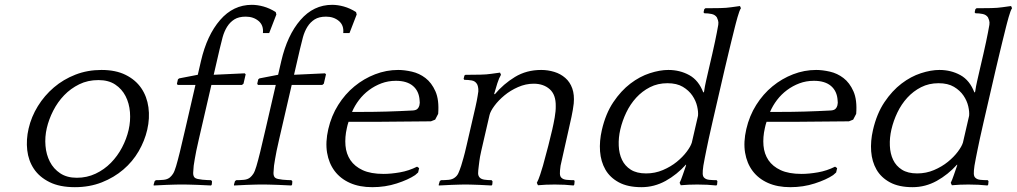

<svg xmlns="http://www.w3.org/2000/svg" viewBox="-20 -765 4216 796"><path d="M400.7 -475C362 -475 326 -468.5 292.7 -455.5C259.3 -442.5 229.6 -424.8 203.4 -402.5C177.3 -380.2 155.1 -354.3 137 -325C118.9 -295.7 106.1 -264.7 98.6 -232C91.5 -201.3 89.6 -171.5 92.9 -142.5C96.2 -113.5 105.4 -87.7 120.5 -65C135.6 -42.3 157.2 -24 185.3 -10C213.4 4 248.5 11 290.5 11C331.1 11 368.3 4.3 402.1 -9C435.8 -22.3 465.6 -40 491.3 -62C517.1 -84 538.2 -109.3 554.9 -138C571.5 -166.7 583.3 -196.3 590.4 -227C597.8 -259 599.5 -290 595.4 -320C591.3 -350 581.4 -376.5 565.7 -399.5C550 -422.5 528.4 -440.8 500.9 -454.5C473.4 -468.2 440 -475 400.7 -475ZM298.5 -28C271.1 -28 248.2 -34.2 229.7 -46.5C211.2 -58.8 196.9 -74.8 186.8 -94.5C176.7 -114.2 170.6 -136.2 168.6 -160.5C166.5 -184.8 168.3 -209.3 174 -234C179.6 -258 188.4 -282 200.6 -306C212.9 -330 227.9 -351.3 245.9 -370C263.9 -388.7 284.7 -403.8 308.4 -415.5C332.1 -427.2 358.6 -433 388 -433C416 -433 439.2 -426.8 457.7 -414.5C476.2 -402.2 490.5 -386.2 500.6 -366.5C510.7 -346.8 516.8 -324.7 518.8 -300C520.7 -275.3 518.9 -251 513.4 -227C507.6 -201.7 498.4 -177.2 485.9 -153.5C473.5 -129.8 458.1 -108.7 439.8 -90C421.5 -71.3 400.3 -56.3 376.4 -45C352.4 -33.7 326.5 -28 298.5 -28Z M983.3 -413 989.5 -418 998.5 -457 994.4 -461 866 -455 890.5 -561C894.4 -577.7 898.5 -594.2 902.9 -610.5C907.4 -626.8 913.6 -641.3 921.5 -654C929.4 -666.7 939.4 -676.8 951.5 -684.5C963.6 -692.2 979.4 -696 998.7 -696C1020 -696 1037.8 -690 1052 -678C1066.3 -666 1072.2 -649.3 1070 -628H1096L1125.8 -705L1123.1 -715C1106.2 -725.7 1089.3 -733.3 1072.4 -738C1055.5 -742.7 1039.3 -745 1024 -745C972.7 -745 928.8 -724 892.5 -682C856.1 -640 829.7 -583.3 813.2 -512L800 -455L722.6 -440L717.7 -436L713.5 -418L716.3 -413H790.3L749 -234C739.5 -192.7 731.7 -159.7 725.7 -135C719.6 -110.3 714.4 -90.7 710 -76C705.7 -61.3 701.4 -50.8 697.3 -44.5C693.1 -38.2 688.6 -33 683.7 -29C677.1 -23.7 668.6 -20.5 658 -19.5C647.4 -18.5 636.8 -18 626.2 -18L621.2 -14L617 0L617.1 4C621.7 4 629 3.7 638.8 3C648.6 2.3 658.9 1.8 669.7 1.5C680.4 1.2 690.6 0.8 700.4 0.5C710.1 0.2 717.3 0 722 0H746C750.7 0 758.1 0.2 768.4 0.5C778.6 0.8 789.4 1.2 800.7 1.5C811.9 1.8 822.6 2.3 832.8 3C843 3.7 850.4 4 855.1 4L858 0L859 -13L855.2 -18C851.2 -18 845.9 -18.2 839.3 -18.5C832.7 -18.8 826 -19.3 819.1 -20C812.3 -20.7 805.8 -21.7 799.8 -23C793.8 -24.3 789.4 -26.3 786.7 -29C782.4 -33.7 780.5 -40.5 780.9 -49.5C781.3 -58.5 782 -68 783 -78L787.5 -106C789 -115.3 791 -126.5 793.7 -139.5C796.4 -152.5 799.9 -168.5 804.3 -187.5L820.6 -258L856.4 -413Z M1316.3 -413 1322.5 -418 1331.5 -457 1327.4 -461 1199 -455 1223.5 -561C1227.4 -577.7 1231.5 -594.2 1235.9 -610.5C1240.4 -626.8 1246.6 -641.3 1254.5 -654C1262.4 -666.7 1272.4 -676.8 1284.5 -684.5C1296.6 -692.2 1312.4 -696 1331.7 -696C1353 -696 1370.8 -690 1385 -678C1399.3 -666 1405.2 -649.3 1403 -628H1429L1458.8 -705L1456.1 -715C1439.2 -725.7 1422.3 -733.3 1405.4 -738C1388.5 -742.7 1372.3 -745 1357 -745C1305.7 -745 1261.8 -724 1225.5 -682C1189.1 -640 1162.7 -583.3 1146.2 -512L1133 -455L1055.6 -440L1050.7 -436L1046.5 -418L1049.3 -413H1123.3L1082 -234C1072.5 -192.7 1064.7 -159.7 1058.7 -135C1052.6 -110.3 1047.4 -90.7 1043 -76C1038.7 -61.3 1034.4 -50.8 1030.3 -44.5C1026.1 -38.2 1021.6 -33 1016.7 -29C1010.1 -23.7 1001.6 -20.5 991 -19.5C980.4 -18.5 969.8 -18 959.2 -18L954.2 -14L950 0L950.1 4C954.7 4 962 3.7 971.8 3C981.6 2.3 991.9 1.8 1002.7 1.5C1013.4 1.2 1023.6 0.8 1033.4 0.5C1043.1 0.2 1050.3 0 1055 0H1079C1083.7 0 1091.1 0.2 1101.4 0.5C1111.6 0.8 1122.4 1.2 1133.7 1.5C1144.9 1.8 1155.6 2.3 1165.8 3C1176 3.7 1183.4 4 1188.1 4L1191 0L1192 -13L1188.2 -18C1184.2 -18 1178.9 -18.2 1172.3 -18.5C1165.7 -18.8 1159 -19.3 1152.1 -20C1145.3 -20.7 1138.8 -21.7 1132.8 -23C1126.8 -24.3 1122.4 -26.3 1119.7 -29C1115.4 -33.7 1113.5 -40.5 1113.9 -49.5C1114.3 -58.5 1115 -68 1116 -78L1120.5 -106C1122 -115.3 1124 -126.5 1126.7 -139.5C1129.4 -152.5 1132.9 -168.5 1137.3 -187.5L1153.6 -258L1189.4 -413Z M1784.1 -269 1796.6 -293C1799.6 -331.7 1795.8 -362.8 1785.2 -386.5C1774.7 -410.2 1760.9 -428.5 1743.9 -441.5C1726.9 -454.5 1708.1 -463.3 1687.5 -468C1667 -472.7 1648 -475 1630.7 -475C1598 -475 1566.1 -469 1535 -457C1503.9 -445 1475.4 -428.3 1449.5 -407C1423.5 -385.7 1401.1 -360 1382.2 -330C1363.3 -300 1349.6 -266.7 1341.1 -230C1332.8 -194 1331.1 -161.3 1336 -132C1340.9 -102.7 1351.4 -77.3 1367.4 -56C1383.5 -34.7 1404.7 -18.2 1431 -6.5C1457.3 5.2 1488.1 11 1523.5 11C1559.5 11 1593.3 5.8 1625 -4.5C1656.8 -14.8 1682.1 -26.3 1701 -39L1713.5 -50L1717.7 -68L1709.1 -74C1686.5 -62.7 1662.8 -54.8 1638.2 -50.5C1613.5 -46.2 1590.8 -44 1570.2 -44C1534.8 -44 1506 -49.2 1483.7 -59.5C1461.5 -69.8 1444.5 -83.7 1432.8 -101C1421.2 -118.3 1414.3 -138.5 1412.3 -161.5C1410.3 -184.5 1412.2 -208.7 1418 -234L1420.9 -246.5C1421.9 -250.8 1423.3 -255.3 1425 -260H1543C1579.7 -260 1617.1 -260.3 1655.3 -261C1693.4 -261.7 1730.5 -262 1766.5 -262ZM1621.3 -430C1651.9 -430 1675.6 -422.8 1692.3 -408.5C1709 -394.2 1718.1 -374.3 1719.6 -349C1720.1 -345.7 1720.4 -342.3 1720.3 -339C1720.1 -335.7 1719.6 -332 1718.7 -328C1717.5 -322.7 1714.9 -318 1711 -314C1707.1 -310 1700.7 -307.7 1691.9 -307C1654.1 -305 1618.1 -303.5 1583.8 -302.5C1549.6 -301.5 1514.5 -301 1478.5 -301H1439.5C1446.8 -318.3 1456.5 -334.8 1468.4 -350.5C1480.4 -366.2 1494.2 -379.8 1509.9 -391.5C1525.6 -403.2 1542.7 -412.5 1561.3 -419.5C1580 -426.5 1599.9 -430 1621.3 -430Z M2031.3 -374 2028.8 -376C2032.7 -390 2037.1 -404.5 2041.8 -419.5C2046.6 -434.5 2051.7 -446.3 2057 -455L2053.1 -464L2017 -459C2003.8 -457 1988.6 -455.8 1971.2 -455.5C1953.7 -455.2 1939.4 -455 1928 -455H1910L1905.4 -452L1902.1 -438L1905.2 -434C1915.9 -434 1926 -433.2 1935.6 -431.5C1945.2 -429.8 1952.5 -425 1957.3 -417C1958.8 -415 1960.3 -411.2 1961.6 -405.5C1963 -399.8 1963.5 -393.3 1963.1 -386C1962.2 -379.3 1961.3 -373 1960.2 -367C1959.2 -361 1958 -354.3 1956.6 -347C1955.2 -339.7 1953.5 -331.2 1951.2 -321.5L1943 -286L1914.6 -163C1909.1 -139 1904.7 -121.5 1901.5 -110.5C1898.3 -99.5 1895.1 -88.7 1892 -78C1887.6 -64.7 1883.7 -54.3 1880.3 -47C1877 -39.7 1872.1 -33.7 1865.7 -29C1859.1 -23.7 1850.6 -20.5 1840 -19.5C1829.4 -18.5 1818.8 -18 1808.2 -18L1803.2 -14L1799 0L1799.1 4C1803.7 4 1811 3.7 1820.8 3C1830.6 2.3 1840.7 1.8 1851.2 1.5C1861.6 1.2 1871.6 0.8 1881.4 0.5C1891.1 0.2 1898.3 0 1903 0H1917C1921.7 0 1928.6 0.2 1937.9 0.5C1947.1 0.8 1957.1 1.2 1967.7 1.5C1978.2 1.8 1988.1 2.3 1997.3 3C2006.5 3.7 2013.4 4 2018.1 4L2021 0L2022 -13L2018.2 -18C2008.2 -18 1998.5 -18.7 1989.1 -20C1979.8 -21.3 1973 -24.3 1968.7 -29C1964.4 -33.7 1962.3 -39.5 1962.2 -46.5C1962.2 -53.5 1963.1 -64 1965 -78C1965.9 -84.7 1966.6 -90.8 1967.3 -96.5C1967.9 -102.2 1968.8 -108.3 1970.1 -115C1971.3 -121.7 1972.9 -129.7 1975.1 -139L1983.4 -175L2009.5 -288C2012 -298.7 2018.8 -311.5 2029.9 -326.5C2041 -341.5 2054.8 -355.8 2071.3 -369.5C2087.8 -383.2 2106.6 -394.7 2127.8 -404C2148.9 -413.3 2170.5 -418 2192.5 -418C2219.8 -418 2242.1 -410.3 2259.2 -395C2276.3 -379.7 2284.6 -356.3 2284 -325C2284.3 -311.7 2282.8 -296 2279.7 -278C2276.5 -260 2273.2 -243.3 2269.6 -228C2265.5 -210 2260 -187.5 2253.1 -160.5C2246.2 -133.5 2238.8 -106 2231 -78C2227.9 -67.3 2224 -55 2219.5 -41C2214.9 -27 2210.3 -15.7 2205.6 -7L2210.3 3C2231.4 1 2254.7 0 2280 0C2293.3 0 2306.9 0.3 2320.8 1C2334.6 1.7 2347.1 2.7 2358.1 4L2361 0L2362.2 -14L2360.2 -18C2349.5 -18 2339.1 -18.5 2329 -19.5C2318.9 -20.5 2311.5 -23.7 2306.7 -29C2303.5 -32.3 2301.7 -37.5 2301.3 -44.5C2300.9 -51.5 2301.8 -62.7 2304 -78C2309.6 -102 2315 -126.2 2320.2 -150.5C2325.5 -174.8 2330.9 -199 2336.5 -223C2341 -242.3 2345.2 -261.7 2349.4 -281C2353.5 -300.3 2356.6 -318.7 2358.6 -336C2360.8 -360 2358.8 -380.8 2352.5 -398.5C2346.2 -416.2 2336.6 -430.7 2323.5 -442C2310.5 -453.3 2295.3 -461.7 2277.8 -467C2260.4 -472.3 2242.3 -475 2223.7 -475C2183 -475 2146.8 -465.3 2115 -446C2083.2 -426.7 2055.3 -402.7 2031.3 -374Z M2797.6 -7 2802.3 3C2823.4 1 2846.3 0 2871 0C2885 0 2898.8 0.3 2912.3 1C2925.8 1.7 2938.4 2.7 2950.1 4L2953 0L2954.2 -14L2951.2 -18C2940.5 -18 2930.3 -18.5 2920.5 -19.5C2910.7 -20.5 2903.5 -23.7 2898.7 -29C2895.5 -32.3 2893.7 -37.5 2893.3 -44.5C2892.9 -51.5 2893.8 -62.7 2896 -78C2898.1 -90 2900.1 -100.7 2901.9 -110C2903.7 -119.3 2906 -130.3 2908.5 -143C2911.1 -155.7 2914.3 -171 2918.1 -189C2922 -207 2927.1 -230 2933.6 -258L2983.9 -476C2990.4 -504 2995.8 -527 3000.3 -545C3004.8 -563 3008.5 -578.3 3011.4 -591C3014.4 -603.7 3017.1 -614.7 3019.6 -624C3022 -633.3 3024.5 -643.3 3027 -654C3027.9 -658 3029.4 -663.7 3031.4 -671C3033.4 -678.3 3035.5 -686 3037.7 -694C3039.9 -702 3042.3 -709.5 3044.9 -716.5C3047.5 -723.5 3049.8 -728.3 3051.8 -731L3047.8 -740L3011.7 -735C2998.6 -733 2983.3 -731.8 2965.9 -731.5C2948.5 -731.2 2934.1 -731 2922.8 -731H2904.8L2899.8 -727L2896.8 -714L2899.9 -710C2910.6 -710 2920.7 -709 2930.2 -707C2939.8 -705 2947 -700.3 2952 -693C2953.4 -690.3 2954.9 -686.3 2956.7 -681C2958.5 -675.7 2958.9 -669.3 2957.8 -662C2956 -651.3 2954.1 -640.7 2951.9 -630C2949.8 -619.3 2947.3 -607 2944.4 -593C2941.5 -579 2937.9 -562.5 2933.5 -543.5L2917.4 -474L2907.2 -429.5C2903.8 -415.2 2901.1 -400.3 2898.9 -385L2896 -381C2883.1 -415 2863.7 -439.2 2837.7 -453.5C2811.7 -467.8 2782.7 -475 2750.7 -475C2727.3 -475 2701.8 -470.5 2674 -461.5C2646.3 -452.5 2619.5 -438.2 2593.6 -418.5C2567.7 -398.8 2544.1 -373.2 2522.8 -341.5C2501.5 -309.8 2485.6 -271.3 2475.2 -226C2468.1 -195.3 2465.6 -165.8 2467.7 -137.5C2469.9 -109.2 2477.2 -84 2489.8 -62C2502.4 -40 2521 -22.3 2545.6 -9C2570.2 4.3 2601.5 11 2639.5 11C2674.8 11 2708.1 2.3 2739.5 -15C2770.8 -32.3 2799 -55 2824.2 -83L2824.2 -79C2820.3 -67.7 2815.8 -54.7 2810.7 -40C2805.7 -25.3 2801.3 -14.3 2797.6 -7ZM2551.6 -228C2557.2 -252 2565.4 -275.5 2576.4 -298.5C2587.4 -321.5 2601.1 -342 2617.6 -360C2634.1 -378 2653.1 -392.5 2674.7 -403.5C2696.2 -414.5 2720.3 -420 2747 -420C2773 -420 2794.3 -415 2811 -405C2827.7 -395 2840.9 -382.8 2850.6 -368.5C2860.3 -354.2 2866.8 -339.3 2870.3 -324C2873.8 -308.7 2874.9 -295.7 2873.8 -285L2848.2 -174C2845 -163.3 2837.9 -150.7 2826.9 -136C2815.8 -121.3 2802.1 -107.3 2785.7 -94C2769.3 -80.7 2750.2 -69.3 2728.3 -60C2706.5 -50.7 2683.3 -46 2658.6 -46C2632.6 -46 2611.5 -51.2 2595.2 -61.5C2578.9 -71.8 2566.7 -85.5 2558.7 -102.5C2550.6 -119.5 2546.1 -139 2545.2 -161C2544.2 -183 2546.4 -205.3 2551.6 -228Z M3517.1 -269 3529.6 -293C3532.6 -331.7 3528.8 -362.8 3518.2 -386.5C3507.7 -410.2 3493.9 -428.5 3476.9 -441.5C3459.9 -454.5 3441.1 -463.3 3420.5 -468C3400 -472.7 3381 -475 3363.7 -475C3331 -475 3299.1 -469 3268 -457C3236.9 -445 3208.4 -428.3 3182.5 -407C3156.5 -385.7 3134.1 -360 3115.2 -330C3096.3 -300 3082.6 -266.7 3074.1 -230C3065.8 -194 3064.1 -161.3 3069 -132C3073.9 -102.7 3084.4 -77.3 3100.4 -56C3116.5 -34.7 3137.7 -18.2 3164 -6.5C3190.3 5.2 3221.1 11 3256.5 11C3292.5 11 3326.3 5.8 3358 -4.5C3389.8 -14.8 3415.1 -26.3 3434 -39L3446.5 -50L3450.7 -68L3442.1 -74C3419.5 -62.7 3395.8 -54.8 3371.2 -50.5C3346.5 -46.2 3323.8 -44 3303.2 -44C3267.8 -44 3239 -49.2 3216.7 -59.5C3194.5 -69.8 3177.5 -83.7 3165.8 -101C3154.2 -118.3 3147.3 -138.5 3145.3 -161.5C3143.3 -184.5 3145.2 -208.7 3151 -234L3153.9 -246.5C3154.9 -250.8 3156.3 -255.3 3158 -260H3276C3312.7 -260 3350.1 -260.3 3388.3 -261C3426.4 -261.7 3463.5 -262 3499.5 -262ZM3354.3 -430C3384.9 -430 3408.6 -422.8 3425.3 -408.5C3442 -394.2 3451.1 -374.3 3452.6 -349C3453.1 -345.7 3453.4 -342.3 3453.3 -339C3453.1 -335.7 3452.6 -332 3451.7 -328C3450.5 -322.7 3447.9 -318 3444 -314C3440.1 -310 3433.7 -307.7 3424.9 -307C3387.1 -305 3351.1 -303.5 3316.8 -302.5C3282.6 -301.5 3247.5 -301 3211.5 -301H3172.5C3179.8 -318.3 3189.5 -334.8 3201.4 -350.5C3213.4 -366.2 3227.2 -379.8 3242.9 -391.5C3258.6 -403.2 3275.7 -412.5 3294.3 -419.5C3313 -426.5 3332.9 -430 3354.3 -430Z M3921.6 -7 3926.3 3C3947.4 1 3970.3 0 3995 0C4009 0 4022.8 0.3 4036.3 1C4049.8 1.7 4062.4 2.7 4074.1 4L4077 0L4078.2 -14L4075.2 -18C4064.5 -18 4054.3 -18.5 4044.5 -19.5C4034.7 -20.5 4027.5 -23.7 4022.7 -29C4019.5 -32.3 4017.7 -37.5 4017.3 -44.5C4016.9 -51.5 4017.8 -62.7 4020 -78C4022.1 -90 4024.1 -100.7 4025.9 -110C4027.7 -119.3 4030 -130.3 4032.5 -143C4035.1 -155.7 4038.3 -171 4042.1 -189C4046 -207 4051.1 -230 4057.6 -258L4107.9 -476C4114.4 -504 4119.8 -527 4124.3 -545C4128.8 -563 4132.5 -578.3 4135.4 -591C4138.4 -603.7 4141.1 -614.7 4143.6 -624C4146 -633.3 4148.5 -643.3 4151 -654C4151.9 -658 4153.4 -663.7 4155.4 -671C4157.4 -678.3 4159.5 -686 4161.7 -694C4163.9 -702 4166.3 -709.5 4168.9 -716.5C4171.5 -723.5 4173.8 -728.3 4175.8 -731L4171.8 -740L4135.7 -735C4122.6 -733 4107.3 -731.8 4089.9 -731.5C4072.5 -731.2 4058.1 -731 4046.8 -731H4028.8L4023.8 -727L4020.8 -714L4023.9 -710C4034.6 -710 4044.7 -709 4054.2 -707C4063.8 -705 4071 -700.3 4076 -693C4077.4 -690.3 4078.9 -686.3 4080.7 -681C4082.5 -675.7 4082.9 -669.3 4081.8 -662C4080 -651.3 4078.1 -640.7 4075.9 -630C4073.8 -619.3 4071.3 -607 4068.4 -593C4065.5 -579 4061.9 -562.5 4057.5 -543.5L4041.4 -474L4031.2 -429.5C4027.8 -415.2 4025.1 -400.3 4022.9 -385L4020 -381C4007.1 -415 3987.7 -439.2 3961.7 -453.5C3935.7 -467.8 3906.7 -475 3874.7 -475C3851.3 -475 3825.8 -470.5 3798 -461.5C3770.3 -452.5 3743.5 -438.2 3717.6 -418.5C3691.7 -398.8 3668.1 -373.2 3646.8 -341.5C3625.5 -309.8 3609.6 -271.3 3599.2 -226C3592.1 -195.3 3589.6 -165.8 3591.7 -137.5C3593.9 -109.2 3601.2 -84 3613.8 -62C3626.4 -40 3645 -22.3 3669.6 -9C3694.2 4.3 3725.5 11 3763.5 11C3798.8 11 3832.1 2.3 3863.5 -15C3894.8 -32.3 3923 -55 3948.2 -83L3948.2 -79C3944.3 -67.7 3939.8 -54.7 3934.7 -40C3929.7 -25.3 3925.3 -14.3 3921.6 -7ZM3675.6 -228C3681.2 -252 3689.4 -275.5 3700.4 -298.5C3711.4 -321.5 3725.1 -342 3741.6 -360C3758.1 -378 3777.1 -392.5 3798.7 -403.5C3820.2 -414.5 3844.3 -420 3871 -420C3897 -420 3918.3 -415 3935 -405C3951.7 -395 3964.9 -382.8 3974.6 -368.5C3984.3 -354.2 3990.8 -339.3 3994.3 -324C3997.8 -308.7 3998.9 -295.7 3997.8 -285L3972.2 -174C3969 -163.3 3961.9 -150.7 3950.9 -136C3939.8 -121.3 3926.1 -107.3 3909.7 -94C3893.3 -80.7 3874.2 -69.3 3852.3 -60C3830.5 -50.7 3807.3 -46 3782.6 -46C3756.6 -46 3735.5 -51.2 3719.2 -61.5C3702.9 -71.8 3690.7 -85.5 3682.7 -102.5C3674.6 -119.5 3670.1 -139 3669.2 -161C3668.2 -183 3670.4 -205.3 3675.6 -228Z"/></svg>

Font: Quattrocento
Style: Italic
Weight: 400
Italic angle: -13°
Designer: Pablo Impallari
Foundry: Pablo Impallari, Igino Marini, Branda Gallo
Version: Version 2.000